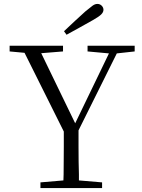

<svg xmlns="http://www.w3.org/2000/svg" viewBox="-20 -958 724 978"><path d="M186 0V-29L303 -39Q304 -55 304 -69Q304 -101 304.5 -134.5Q305 -168 305 -212V-288L105 -689L29 -696V-725H301V-696L190 -687L363 -330L535 -686L426 -696V-725H666V-696L575 -686L380 -294V-212Q380 -168 380.5 -135Q381 -102 382 -70Q382 -55 382 -39L500 -29V0ZM306 -799Q335 -826 362 -851.5Q389 -877 415 -900Q439 -920 451.5 -929Q464 -938 476 -938Q489 -938 498 -929Q507 -920 507 -908Q507 -896 495.5 -884.5Q484 -873 454 -856Q421 -837 387 -818.5Q353 -800 319 -781Z"/></svg>

Font: Early Summer Mincho Light
Style: Regular
Weight: 300
Designer: GuiWonder
Version: Version 1.002